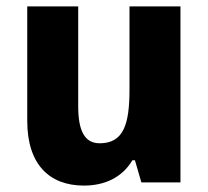

<svg xmlns="http://www.w3.org/2000/svg" viewBox="-20 -569 650 599"><path d="M543 -549H384V-290C384 -182 366 -122 291 -122C244 -122 224 -161 224 -237V-549H65V-192C65 -56 134 10 242 10C306 10 361 -15 393 -69H401L421 0H543Z"/></svg>

Font: Noto Sans Sinhala UI SemiCondensed ExtraBold
Style: Regular
Weight: 800
Width: 4
Designer: Jelle Bosma - Monotype Design Team
Foundry: Monotype Imaging Inc.
Version: Version 2.006